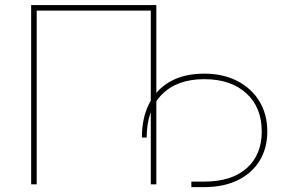

<svg xmlns="http://www.w3.org/2000/svg" viewBox="-20 -748 1161 779"><path d="M614.3 -727.5V0H591.8V-705.1H128.9V0H106.4V-727.5ZM756.3 11.2V-11.2H808.6Q919.4 -11.2 980.7 -65.4Q1042 -119.6 1042 -214.8Q1042 -312.5 979.2 -369.6Q916.5 -426.8 808.6 -426.8Q698.2 -426.8 636.7 -364.5Q575.2 -302.2 575.2 -189.9H555.7Q555.7 -269.5 585.2 -327.6Q614.7 -385.7 671.1 -417.5Q727.5 -449.2 808.6 -449.2Q884.8 -449.2 942.4 -419.7Q1000 -390.1 1032.2 -337.4Q1064.5 -284.7 1064.5 -214.8Q1064.5 -146.5 1033.2 -95.7Q1002 -44.9 944.6 -16.8Q887.2 11.2 808.6 11.2Z"/></svg>

Font: Inter 18pt Thin
Style: Regular
Weight: 250
Designer: Rasmus Andersson
Foundry: rsms
Version: Version 4.001;git-66647c0bb